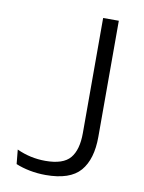

<svg xmlns="http://www.w3.org/2000/svg" viewBox="-76 -693 565 754"><g transform="rotate(10 206.5 -316.0)"><path d="M158.5 7.5Q125.5 7.5 94.8 1.5Q64 -4.5 39 -15L33.5 -72Q60.5 -59.5 89.2 -53.2Q118 -47 147.5 -47Q218.5 -47 246.2 -80Q274 -113 274 -180V-639H336.5V-176.5Q336.5 -86.5 296 -39.5Q255.5 7.5 158.5 7.5Z"/></g></svg>

Font: Anek Latin Medium Light
Style: Regular
Weight: 300
Version: Version 1.003